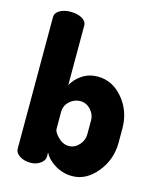

<svg xmlns="http://www.w3.org/2000/svg" viewBox="-114 -829 760 919"><g transform="rotate(15 266.5 -369.0)"><path d="M122 -748Q156 -748 178.5 -735Q201 -722 201 -701V-406Q218 -438 251.5 -460Q285 -482 328 -482Q401 -482 453 -420Q505 -358 505 -272V-202Q505 -118 452.5 -54Q400 10 331 10Q285 10 246 -13.5Q207 -37 191 -70V-48Q191 -30 170.5 -15Q150 0 122 0Q90 0 68 -14.5Q46 -29 46 -48V-701Q46 -722 67.5 -735Q89 -748 122 -748ZM350 -202V-272Q350 -301 328.5 -324Q307 -347 277 -347Q248 -347 224.5 -326Q201 -305 201 -272V-189Q201 -173 225 -149Q249 -125 278 -125Q307 -125 328.5 -148.5Q350 -172 350 -202Z"/></g></svg>

Font: Dosis
Style: ExtraBold
Weight: 800
Designer: EdgarTolentino, PabloImpallari, IginoMarini
Foundry: EdgarTolentino, PabloImpallari, IginoMarini
Version: Version 1.007